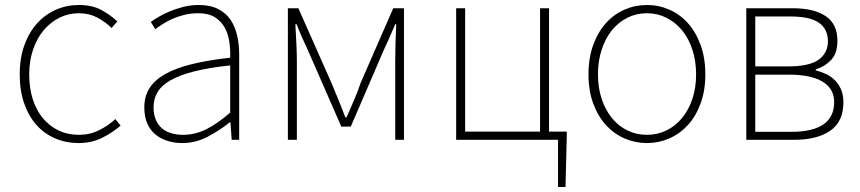

<svg xmlns="http://www.w3.org/2000/svg" viewBox="-20 -560 3446 769"><path d="M295 13Q245 13 201.5 -5.5Q158 -24 126.5 -59Q95 -94 77 -145.5Q59 -197 59 -262Q59 -328 78 -380Q97 -432 129.5 -467.5Q162 -503 205 -521.5Q248 -540 296 -540Q350 -540 387 -519.5Q424 -499 450 -474L427 -448Q401 -473 369 -490Q337 -507 296 -507Q254 -507 218 -489Q182 -471 155 -439Q128 -407 112.5 -361.5Q97 -316 97 -262Q97 -208 111 -163.5Q125 -119 151.5 -87Q178 -55 214.5 -37.5Q251 -20 296 -20Q340 -20 377 -38.5Q414 -57 442 -83L463 -57Q430 -28 388 -7.5Q346 13 295 13Z M710 13Q679 13 651.5 4.5Q624 -4 603 -21Q582 -38 570 -65Q558 -92 558 -130Q558 -174 578.5 -206.5Q599 -239 641 -263Q683 -287 748 -303Q813 -319 902 -329Q903 -361 898.5 -392.5Q894 -424 880 -449.5Q866 -475 840.5 -491Q815 -507 774 -507Q746 -507 720.5 -501Q695 -495 673 -485.5Q651 -476 633 -464.5Q615 -453 602 -443L584 -472Q596 -481 615.5 -492.5Q635 -504 660 -514.5Q685 -525 714.5 -532.5Q744 -540 776 -540Q822 -540 853.5 -524Q885 -508 903.5 -480.5Q922 -453 930 -417Q938 -381 938 -341V0H908L903 -70H900Q859 -37 811 -12Q763 13 710 13ZM713 -20Q761 -20 805.5 -42Q850 -64 902 -109V-298Q816 -289 757.5 -274Q699 -259 663 -238.5Q627 -218 611 -191Q595 -164 595 -131Q595 -101 604.5 -79.5Q614 -58 630 -45Q646 -32 667.5 -26Q689 -20 713 -20Z M1133 -527H1175L1308 -227Q1322 -193 1336 -159Q1350 -125 1363 -90H1368Q1383 -125 1398 -159Q1413 -193 1424 -227L1555 -527H1598V0H1563V-318Q1563 -347 1564 -386Q1565 -425 1567 -463H1563Q1551 -434 1539.5 -408.5Q1528 -383 1516 -357L1385 -53H1347L1214 -357Q1202 -383 1190.5 -408.5Q1179 -434 1168 -463H1163Q1165 -425 1167 -386Q1169 -347 1169 -318V0H1133Z M2250 -33V-13L2245 189H2215V0H1807V-527H1843V-33H2143V-527H2179V-33Z M2571 13Q2524 13 2481.5 -5.5Q2439 -24 2407 -59Q2375 -94 2356 -145.5Q2337 -197 2337 -262Q2337 -328 2356 -380Q2375 -432 2407 -467.5Q2439 -503 2481.5 -521.5Q2524 -540 2571 -540Q2618 -540 2660.5 -521.5Q2703 -503 2735 -467.5Q2767 -432 2786 -380Q2805 -328 2805 -262Q2805 -197 2786 -145.5Q2767 -94 2735 -59Q2703 -24 2660.5 -5.5Q2618 13 2571 13ZM2571 -20Q2613 -20 2649 -37.5Q2685 -55 2711.5 -87Q2738 -119 2753 -163.5Q2768 -208 2768 -262Q2768 -316 2753 -361.5Q2738 -407 2711.5 -439Q2685 -471 2649 -489Q2613 -507 2571 -507Q2529 -507 2493 -489Q2457 -471 2431 -439Q2405 -407 2390 -361.5Q2375 -316 2375 -262Q2375 -208 2390 -163.5Q2405 -119 2431 -87Q2457 -55 2493 -37.5Q2529 -20 2571 -20Z M2969 -527H3154Q3240 -527 3287 -495.5Q3334 -464 3334 -397Q3334 -346 3308.5 -319.5Q3283 -293 3247 -282V-278Q3268 -273 3287.5 -264Q3307 -255 3323 -239.5Q3339 -224 3348.5 -202Q3358 -180 3358 -150Q3358 -73 3305.5 -36.5Q3253 0 3160 0H2969ZM3135 -294Q3222 -294 3259 -321Q3296 -348 3296 -395Q3296 -443 3260.5 -468.5Q3225 -494 3145 -494H3005V-294ZM3149 -32Q3321 -32 3321 -151Q3321 -205 3274.5 -233Q3228 -261 3140 -261H3005V-32Z"/></svg>

Font: SpoqaHanSans
Style: Thin
Weight: 250
Designer: [Spoqa Han Sans] Dong-huui Kim \uAE40 \uB3D9 \uD718   [Noto Sans] Ryoko NISHIZUKA \u897F \u585A \u6DBC \u5B50  (kana & i
Foundry: Spoqa (http://bi.spoqa.com)
Version: Version 1.004;PS 1.004;hotconv 1.0.82;makeotf.lib2.5.63406